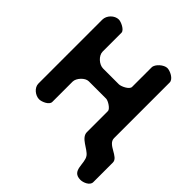

<svg xmlns="http://www.w3.org/2000/svg" viewBox="-231 -868 1203 1203"><g transform="rotate(45 370.0 -266.5)"><path d="M133 0C156 0 203 -20 203 -47V-227C203 -258 241 -300 273 -300H427C445 -300 490 -272 490 -253V-67C490 -15 568 5 593 40C624 83 589 174 673 174C697 174 740 157 740 127V-47C740 -97 637 -103 637 -160V-653C637 -684 587 -707 563 -707C534 -707 490 -670 490 -640V-467C490 -443 439 -420 420 -420H280C245 -420 203 -457 203 -493V-660C203 -684 153 -707 133 -707C96 -707 60 -671 60 -633V-67C60 -30 100 0 133 0Z"/></g></svg>

Font: Asimov Print
Style: Regular
Weight: 500
Designer: Google
Version: Version 2.000980: 2014